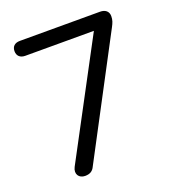

<svg xmlns="http://www.w3.org/2000/svg" viewBox="-125 -767 786 871"><g transform="rotate(-20 268.0 -331.5)"><path d="M138 7C162 7 176 -2 185 -22L483 -586C492 -603 497 -615 497 -634C497 -657 481 -670 456 -670H69C44 -670 30 -657 30 -634C30 -612 44 -598 69 -598H400L107 -48C91 -17 109 7 138 7Z"/></g></svg>

Font: SN Pro Book
Style: Regular
Weight: 350
Designer: Tobias Whetton
Foundry: Supernotes
Version: Version 1.003;Glyphs 3.3 (3324)